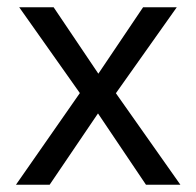

<svg xmlns="http://www.w3.org/2000/svg" viewBox="-20 -510 542 530"><path d="M24 0 215 -274 216 -231 33 -490H128L260 -294H243L375 -490H468L286 -233L287 -271L478 0H383L243 -208H258L117 0Z"/></svg>

Font: Nunito Sans 10pt SemiCondensed
Style: Regular
Weight: 400
Width: 4
Designer: Vernon Adams
Foundry: Vernon Adams
Version: Version 3.101;gftools[0.9.27]